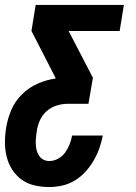

<svg xmlns="http://www.w3.org/2000/svg" viewBox="-28 -540 548 775"><path d="M171 215Q141 215 112 208.5Q83 202 60 185.5Q37 169 21.5 145Q6 121 -1 93Q-8 65 -8 35Q-8 5 -3 -26Q3 -62 18 -97Q33 -132 61 -159.5Q89 -187 124.5 -202.5Q160 -218 196 -223V-226L99 -415L116 -520H472L455 -415H249L347 -226L329 -121H245Q223 -121 200.5 -114Q178 -107 160 -91Q142 -75 132.5 -53Q123 -31 120 -8Q118 4 117 17Q116 30 116.5 42.5Q117 55 120 67Q123 79 130 89Q137 99 147.5 104.5Q158 110 171 110Q189 110 206.5 100.5Q224 91 235 75.5Q246 60 253 42.5Q260 25 263 7H387Q382 33 373 58.5Q364 84 350 108Q336 132 317 153Q298 174 274 188.5Q250 203 223.5 209Q197 215 171 215Z"/></svg>

Font: Iosevka SS04 Extrabold Oblique
Style: Regular
Weight: 800
Italic angle: -9°
Monospace: yes
Designer: Belleve Invis
Foundry: Belleve Invis
Version: Version 19.0.0; ttfautohint (v1.8.4)